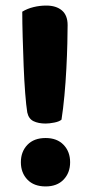

<svg xmlns="http://www.w3.org/2000/svg" viewBox="-20 -653 329 690"><path d="M223 -563Q223 -539 222 -497Q221 -455 218.5 -406.5Q216 -358 211.5 -309.5Q207 -261 201 -223Q193 -216 175 -212.5Q157 -209 144 -209Q118 -209 100.5 -217.5Q83 -226 78 -249Q74 -273 70.5 -318.5Q67 -364 65 -416Q63 -468 61.5 -520Q60 -572 60 -611Q78 -622 100.5 -627.5Q123 -633 146 -633Q182 -633 202.5 -615.5Q223 -598 223 -563ZM55 -70Q55 -108 78.5 -132.5Q102 -157 144 -157Q185 -157 208.5 -132.5Q232 -108 232 -70Q232 -32 208.5 -7.5Q185 17 144 17Q102 17 78.5 -7.5Q55 -32 55 -70Z"/></svg>

Font: Baloo Paaji 2
Style: Bold
Weight: 700
Designer: Shuchita Grover, Noopur Datye and Ek Type
Foundry: Ek Type
Version: Version 1.640;hotconv 1.0.111;makeotfexe 2.5.65597; ttfautoh